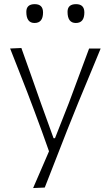

<svg xmlns="http://www.w3.org/2000/svg" viewBox="-20 -734 547 948"><path d="M143.5 194.5Q163 149.5 182.8 103.8Q202.5 58 222 13Q204.5 -37 186 -87.8Q167.5 -138.5 149.5 -186.5L115.5 -276.5Q94.5 -330 72.8 -385.8Q51 -441.5 30 -494.5L85.5 -497Q110.5 -427.5 134 -360.8Q157.5 -294 182 -224.5L244.5 -51.5H251.5L320 -225.5Q345.5 -294 370.2 -360.5Q395 -427 420 -494.5H477Q460.5 -454 445 -416.8Q429.5 -379.5 411 -334.8Q392.5 -290 366.5 -227.5L311 -89.5Q273.5 6.5 248 71.8Q222.5 137 201 192ZM354.5 -620.5Q313.5 -620.5 313.5 -675.5Q313.5 -713.5 355.5 -713.5Q396.5 -713.5 396.5 -672.5Q396.5 -620.5 354.5 -620.5ZM150.5 -620.5Q110 -620.5 110 -675.5Q110 -713.5 151.5 -713.5Q192.5 -713.5 192.5 -672.5Q192.5 -620.5 150.5 -620.5Z"/></svg>

Font: Commissioner Loud ExtraLight
Style: Regular
Weight: 200
Designer: Kostas Bartsokas
Foundry: Kostas Bartsokas
Version: Version 1.000; ttfautohint (v1.8.3)